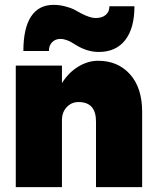

<svg xmlns="http://www.w3.org/2000/svg" viewBox="-20 -770 646 790"><path d="M200.2 -750Q225.6 -750 249.5 -743.4Q273.4 -736.8 282.2 -732.2Q291 -727.5 314 -714.8Q351.1 -695.8 373 -695.8Q399.9 -695.8 415 -708.7Q430.2 -721.7 430.2 -744.1H533.2Q533.2 -653.8 495.1 -605Q457 -556.2 386.2 -556.2Q338.9 -556.2 292 -585Q277.8 -593.8 271 -597.7Q264.2 -601.6 252.2 -605.7Q240.2 -609.9 229 -609.9Q207.5 -609.9 194.3 -596.2Q181.2 -582.5 181.2 -560.1H76.2Q76.2 -653.8 107.7 -701.9Q139.2 -750 200.2 -750ZM375 -270Q375 -350.1 303.2 -350.1Q273.9 -350.1 254.4 -329.1Q234.9 -308.1 234.9 -275.9V0H44.9V-500H234.9V-428.2Q262.2 -471.7 302 -495.8Q341.8 -520 383.8 -520Q464.8 -520 514.9 -464.4Q564.9 -408.7 564.9 -310.1V0H375Z"/></svg>

Font: Overused Grotesk Black
Style: Regular
Weight: 900
Version: Version 0.002